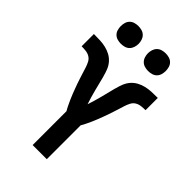

<svg xmlns="http://www.w3.org/2000/svg" viewBox="-262 -982 1075 1075"><g transform="rotate(45 275.0 -445.0)"><path d="M219 0V-268Q210 -283 203 -298Q196 -313 189 -328Q182 -343 176 -359Q170 -375 164 -390.5Q158 -406 152.5 -422Q147 -438 142 -453.5Q137 -469 132 -485Q127 -501 122 -517Q117 -533 109 -548.5Q101 -564 87 -572.5Q73 -581 56 -583Q39 -585 22 -585V-682H28Q50 -682 72 -681Q94 -680 115.5 -675Q137 -670 156.5 -659.5Q176 -649 190.5 -632.5Q205 -616 213.5 -595Q222 -574 227 -553L228 -551Q239 -507 250 -464Q261 -421 275 -379Q289 -421 300 -464Q311 -507 322 -551L323 -553Q328 -574 336.5 -595Q345 -616 359.5 -632.5Q374 -649 393.5 -659.5Q413 -670 434.5 -675Q456 -680 478 -681Q500 -682 522 -682H528V-585Q511 -585 494 -583Q477 -581 463 -572.5Q449 -564 441 -548.5Q433 -533 428 -517Q423 -501 418 -485Q413 -469 408 -453.5Q403 -438 397.5 -422Q392 -406 386 -390.5Q380 -375 374 -359Q368 -343 361 -328Q354 -313 347 -298Q340 -283 331 -268V0ZM383 -750Q369 -750 355 -754Q341 -758 331 -768Q321 -778 316.5 -792Q312 -806 312 -820Q312 -834 316.5 -848Q321 -862 331 -872Q341 -882 355 -886Q369 -890 383 -890Q397 -890 411 -886Q425 -882 435 -872Q445 -862 449 -848Q453 -834 453 -820Q453 -806 449 -792Q445 -778 435 -768Q425 -758 411 -754Q397 -750 383 -750ZM167 -750Q153 -750 139 -754Q125 -758 115 -768Q105 -778 101 -792Q97 -806 97 -820Q97 -834 101 -848Q105 -862 115 -872Q125 -882 139 -886Q153 -890 167 -890Q181 -890 195 -886Q209 -882 219 -872Q229 -862 233.5 -848Q238 -834 238 -820Q238 -806 233.5 -792Q229 -778 219 -768Q209 -758 195 -754Q181 -750 167 -750Z"/></g></svg>

Font: Lode Term
Style: Bold
Weight: 700
Monospace: yes
Designer: Belleve Invis
Foundry: Belleve Invis
Version: Version 29.2.0